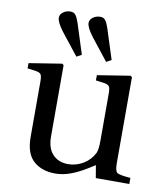

<svg xmlns="http://www.w3.org/2000/svg" viewBox="-85 -820 775 902"><g transform="rotate(10 303.0 -369.0)"><path d="M26 -452V-477L183 -502L190 -496V-156Q190 -100 217.5 -71Q245 -42 291 -42Q330 -42 363.5 -62.5Q397 -83 414 -117Q422 -133 422 -177V-402Q422 -428 416 -436Q410 -444 390 -447L352 -452V-477L509 -502L516 -496V-87Q516 -49 527 -41Q538 -33 591 -29V0H431L421 -60Q420 -59 384 -37Q348 -15 312 -1.5Q276 12 238 12Q175 12 135.5 -23Q96 -58 96 -138V-402Q96 -428 90 -436Q84 -444 64 -447ZM271 -712Q271 -728 286 -739Q301 -750 321 -750Q337 -750 345.5 -738.5Q354 -727 362 -703L408 -559L384 -546L302 -650Q271 -691 271 -712ZM129 -712Q129 -728 144 -739Q159 -750 179 -750Q195 -750 203.5 -738.5Q212 -727 220 -703L266 -559L242 -546L160 -650Q129 -691 129 -712Z"/></g></svg>

Font: Heuristica
Style: Regular
Weight: 400
Version: Version 1.0.1 ; ttfautohint (v1.4.1)